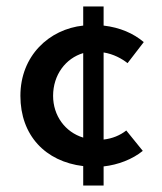

<svg xmlns="http://www.w3.org/2000/svg" viewBox="-20 -505 500 593"><path d="M421 -39 370 -102C351 -87 327 -77 300 -74V-343C331 -338 356 -324 374 -310L424 -375C392 -402 351 -420 300 -426V-485H237V-426C132 -415 43 -333 43 -209C43 -87 120 -6 237 8V68H300V9C345 4 389 -13 421 -39ZM144 -209C144 -274 183 -325 237 -341V-80C181 -97 144 -148 144 -209Z"/></svg>

Font: Reem Kufi
Style: Regular
Weight: 400
Designer: Khaled Hosny
Version: Version 0.007